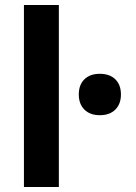

<svg xmlns="http://www.w3.org/2000/svg" viewBox="-20 -750 546 770"><path d="M76 0V-730H216V0ZM380 -288Q341 -288 318.5 -310.5Q296 -333 296 -371Q296 -410 318.5 -432Q341 -454 380 -454Q420 -454 442.5 -432Q465 -410 465 -371Q465 -333 442.5 -310.5Q420 -288 380 -288Z"/></svg>

Font: M PLUS 2
Style: Bold
Weight: 700
Designer: Coji Morishita
Foundry: UNDERFOREST DESIGN
Version: Version 1.001